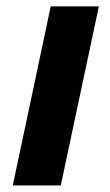

<svg xmlns="http://www.w3.org/2000/svg" viewBox="-20 -566 337 586"><path d="M134.8 -546.4H281.7L165.5 0H19Z"/></svg>

Font: Viking Open Sans
Style: Bold Italic
Weight: 700
Italic angle: -12°
Foundry: Ascender Corporation
Version: Version 2.000